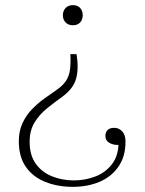

<svg xmlns="http://www.w3.org/2000/svg" viewBox="-20 -521 561 745"><path d="M423 -25Q441 -25 454 -11.5Q467 2 467 28Q467 87 439 126.5Q411 166 365 185Q319 204 263 204Q203 204 155 184.5Q107 165 80 126Q53 87 53 27L95 29Q95 81 118.5 114Q142 147 181.5 163Q221 179 267 179Q310 179 349.5 164Q389 149 414.5 116Q440 83 440 31L444 41Q422 43 405.5 34Q389 25 389 7Q389 -8 397.5 -16.5Q406 -25 423 -25ZM277 -311Q286 -256 275.5 -216.5Q265 -177 221 -145Q193 -125 163.5 -101.5Q134 -78 114.5 -46.5Q95 -15 95 29L53 27Q53 -12 67 -42.5Q81 -73 103 -96Q125 -119 150.5 -137.5Q176 -156 198 -171Q223 -188 235.5 -206.5Q248 -225 251.5 -250Q255 -275 253 -311ZM263 -501Q281 -501 291 -490Q301 -479 301 -462Q301 -445 291 -434Q281 -423 263 -423Q245 -423 234.5 -434Q224 -445 224 -462Q224 -479 234.5 -490Q245 -501 263 -501Z"/></svg>

Font: Montagu Slab 144pt ExtraLight
Style: Regular
Weight: 250
Version: Version 1.000